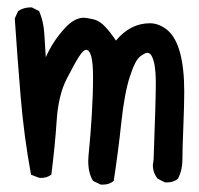

<svg xmlns="http://www.w3.org/2000/svg" viewBox="-20 -498 540 520"><path d="M259 2H253L232 -8Q219 -29 219 -62Q219 -72 222 -101Q225 -130 228.5 -185.5Q232 -241 232 -290Q232 -363 213 -363Q206 -363 194.5 -345.5Q183 -328 160.5 -284Q138 -240 133.5 -171.5Q129 -103 119 -25Q107 -16 90 -16Q85 -16 64 -25Q45 -128 36 -235.5Q27 -343 20 -448L29 -468Q44 -478 63 -478H66L86 -468Q98 -440 100 -407Q102 -374 104 -343Q123 -386 155 -421Q181 -450 207 -450Q213 -450 231.5 -446Q250 -442 265.5 -425Q281 -408 294 -388Q333 -435 386 -435Q411 -435 434 -416Q479 -377 479 -249Q479 -216 476.5 -153.5Q474 -91 474 -64Q474 -37 462 -14Q450 -4 433 -4H427L407 -14Q394 -30 394 -51L396 -66Q402 -226 402 -275Q402 -323 392 -344Q387 -355 379 -355Q373 -355 359.5 -345Q346 -335 331.5 -290Q317 -245 308.5 -165.5Q300 -86 288 -8Q276 2 259 2Z"/></svg>

Font: Xiaolai Mono SC
Style: Regular
Weight: 400
Monospace: yes
Designer: LXGW / Nozomi Seto
Version: Version 3.113;September 30, 2024